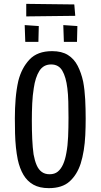

<svg xmlns="http://www.w3.org/2000/svg" viewBox="-20 -970 521 995"><path d="M233 5Q185 5 153 -13Q121 -31 101.5 -64Q82 -97 72 -143Q66 -173 62.5 -206.5Q59 -240 58 -278.5Q57 -317 57 -357Q57 -383 58 -408Q59 -433 61 -457.5Q63 -482 66.5 -505.5Q70 -529 75 -551Q92 -618 133 -661.5Q174 -705 250 -705Q300 -705 332 -685Q364 -665 382.5 -629Q401 -593 411 -547Q419 -504 421.5 -455Q424 -406 424 -355Q424 -311 422 -269.5Q420 -228 414 -191Q408 -154 398 -122Q379 -64 340.5 -29.5Q302 5 233 5ZM237 -67Q263 -67 279.5 -80.5Q296 -94 307 -118.5Q318 -143 324 -178Q331 -215 333 -261.5Q335 -308 335 -360Q335 -403 334 -442.5Q333 -482 329 -513Q322 -571 303 -603.5Q284 -636 245 -636Q205 -636 184 -602.5Q163 -569 155 -513Q152 -495 150 -475Q148 -455 147 -434Q146 -413 145.5 -390.5Q145 -368 145 -345Q145 -295 147 -250Q149 -205 154 -170Q160 -137 170 -114Q180 -91 196.5 -79Q213 -67 237 -67ZM116 -885V-950L365 -947L370 -888ZM179 -753H111L108 -840L181 -835ZM379 -753H311L308 -840L381 -835Z"/></svg>

Font: Truculenta Medium
Style: Regular
Weight: 500
Version: Version 1.002